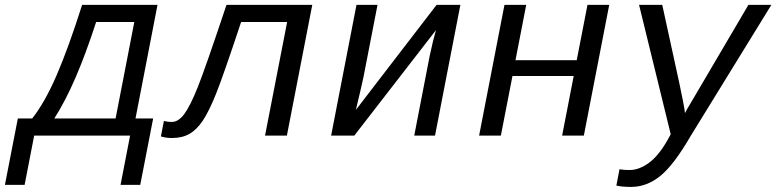

<svg xmlns="http://www.w3.org/2000/svg" viewBox="-99 -548 3138 776"><path d="M443.8 -459H289.6Q247.6 -330.1 206.8 -235.4Q166 -140.6 120.6 -69.3H368.2ZM467.8 199.2H388.2L426.8 0H39.1L0.5 199.2H-79.1L-26.9 -69.3H31.2Q82.5 -134.3 130.1 -244.4Q177.7 -354.5 232.9 -528.3H537.6L448.7 -69.3H520Z M972.2 0 1061.5 -459H875.5Q803.2 -241.2 774.4 -169.4Q745.6 -97.7 720.7 -60.5Q695.8 -23.4 666.5 -6.8Q637.2 9.8 595.7 9.8Q571.8 9.8 551.3 3.4L563.5 -59.6Q575.7 -55.2 595.7 -55.2Q622.1 -55.2 646 -87.4Q669.9 -119.6 700.4 -196Q731 -272.5 816.4 -528.3H1163.1L1060.5 0Z M1426.8 -528.3 1370.6 -239.3Q1368.2 -224.6 1339.4 -104L1665.5 -528.3H1761.7L1659.2 0H1575.2L1637.7 -322.3Q1651.4 -387.2 1663.1 -426.3L1333 0H1239.3L1341.8 -528.3Z M2027.8 -528.3 1984.4 -304.7H2231.9L2275.4 -528.3H2363.3L2260.7 0H2172.9L2219.7 -240.7H1972.2L1925.3 0H1837.4L1939.9 -528.3Z M2451.2 207.5Q2416 207.5 2392.1 202.1L2404.8 136.2Q2422.4 139.2 2445.3 139.2Q2483.9 139.2 2523.4 110.4Q2563 81.5 2598.6 18.6L2611.8 -5.4L2483.9 -528.3H2577.6L2646 -214.8Q2651.4 -190.9 2660.4 -144.8Q2669.4 -98.6 2669.4 -90.8Q2674.3 -101.6 2700.2 -144.5L2925.8 -528.3H3018.6L2693.4 0Q2625 118.2 2570.1 162.8Q2515.1 207.5 2451.2 207.5Z"/></svg>

Font: Cousine
Style: Italic
Weight: 400
Italic angle: -12°
Monospace: yes
Designer: Steve Matteson
Foundry: Monotype Imaging Inc.
Version: Version 1.21